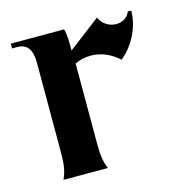

<svg xmlns="http://www.w3.org/2000/svg" viewBox="-83 -585 625 661"><g transform="rotate(-15 230.0 -255.0)"><path d="M64 0H222C212 -24 208 -48 208 -89V-376C226 -385 246 -389 265 -389C301 -389 336 -374 364 -348C409 -383 440 -445 440 -502L428 -503C420 -482 400 -471 379 -471C355 -471 330 -485 320 -510L206 -423C206 -455 206 -481 200 -500H10V-483H28C63 -483 80 -461 80 -413V-94C80 -49 76 -27 64 0Z"/></g></svg>

Font: Sinistre
Style: Bold
Weight: 700
Designer: Jules Durand
Foundry: Collletttivo
Version: Version 69.420;Glyphs 3.2 (3217)